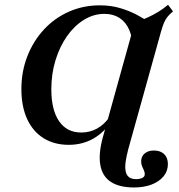

<svg xmlns="http://www.w3.org/2000/svg" viewBox="-20 -605 761 817"><path d="M272.6 11.3Q210.5 11.3 164.9 -17.3Q119.4 -46 95.2 -99.2Q71 -152.4 71 -225.8Q71 -300.8 96.4 -365.7Q121.8 -430.6 166.9 -479.4Q212.1 -528.2 273 -555.2Q333.9 -582.3 404.8 -582.3Q451.6 -582.3 491.1 -570.6Q530.6 -558.9 563.3 -541.5Q596 -524.2 621 -505.6L544.4 -398.4Q544.4 -446 529.4 -479Q514.5 -512.1 487.9 -529Q461.3 -546 424.2 -546Q378.2 -546 337.1 -520.6Q296 -495.2 264.9 -450.8Q233.9 -406.5 216.1 -348.4Q198.4 -290.3 198.4 -225Q198.4 -137.1 231.5 -89.1Q264.5 -41.1 325.8 -41.1Q362.9 -41.1 394 -58.5Q425 -75.8 447.6 -109.7L457.3 -93.5Q424.2 -41.9 377.4 -15.3Q330.6 11.3 272.6 11.3ZM467.7 -201.6 553.2 -508.9Q581.5 -518.5 605.6 -529.4Q629.8 -540.3 652 -553.6Q674.2 -566.9 695.2 -584.7L716.1 -556.5Q702.4 -545.2 693.1 -533.9Q683.9 -522.6 677.8 -508.1Q671.8 -493.5 665.3 -471L590.3 -201.6ZM550.8 192.7Q487.9 192.7 451.6 169Q415.3 145.2 406.9 97.2Q398.4 49.2 417.7 -21L467.7 -201.6H590.3L525.8 29.8Q517.7 60.5 514.5 84.3Q511.3 108.1 514.9 124.6Q518.5 141.1 529.4 149.2Q540.3 157.3 558.9 157.3Q575 157.3 585.5 152Q596 146.8 596 136.3Q596 127.4 592.3 119.8Q588.7 112.1 584.7 102.8Q580.6 93.5 580.6 82.3Q580.6 60.5 595.6 48Q610.5 35.5 634.7 35.5Q662.9 35.5 678.6 50.8Q694.4 66.1 694.4 93.5Q694.4 123.4 675.4 146Q656.5 168.5 624.2 180.6Q591.9 192.7 550.8 192.7Z"/></svg>

Font: Playfair 9pt
Style: Bold Italic
Weight: 700
Italic angle: -15.6°
Designer: Claus Eggers Sørensen
Foundry: Claus Eggers Sørensen
Version: Version 2.203